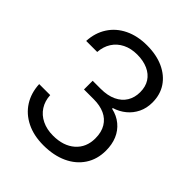

<svg xmlns="http://www.w3.org/2000/svg" viewBox="-205 -853 985 985"><g transform="rotate(45 287.0 -360.5)"><path d="M275 9Q205 9 152.5 -17Q100 -43 70.5 -89.5Q41 -136 38 -198H118Q120 -157 140 -126Q160 -95 195 -78Q230 -61 275 -61Q350 -61 394.5 -100Q439 -139 439 -205Q439 -250 420.5 -280.5Q402 -311 369 -326Q336 -341 291 -341H220V-404H278Q328 -404 363 -420.5Q398 -437 416 -466.5Q434 -496 434 -535Q434 -575 416 -603Q398 -631 364.5 -646Q331 -661 287 -661Q242 -661 208 -644Q174 -627 154.5 -596.5Q135 -566 132 -525H52Q55 -586 85 -632.5Q115 -679 167.5 -704.5Q220 -730 289 -730Q358 -730 409 -706.5Q460 -683 488 -641Q516 -599 516 -542Q516 -501 500 -468Q484 -435 456 -412Q428 -389 392 -378V-373Q433 -364 462.5 -339.5Q492 -315 507 -279.5Q522 -244 522 -199Q522 -136 491 -89Q460 -42 404.5 -16.5Q349 9 275 9Z"/></g></svg>

Font: Mona Sans ExtraLight
Style: Regular
Weight: 400
Version: Version 2.000